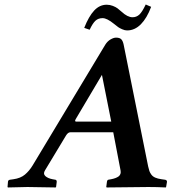

<svg xmlns="http://www.w3.org/2000/svg" viewBox="-20 -824 759 846"><path d="M315.9 -288.1H470.2L429.2 -494.1L314 -299.8Q307.1 -288.1 315.9 -288.1ZM632.8 -90.8Q635.7 -77.6 638.2 -70.6Q640.6 -63.5 646.7 -54.9Q652.8 -46.4 663.8 -41.5Q674.8 -36.6 691.9 -34.2L706.1 -32.2Q715.8 -31.2 715.8 -22.9L711.9 0L710 2Q672.9 0 633.8 0L450.2 2L448.2 0L451.2 -22.9Q452.6 -31.7 458 -32.2L469.2 -34.2Q490.7 -38.1 502.9 -46.9Q514.6 -56.2 511.2 -73.2L479 -241.2H290Q279.8 -241.2 271 -227.1L178.2 -73.2Q168.9 -58.1 179.9 -48.1Q190.9 -38.1 211.9 -34.2L223.1 -32.2Q230 -31.7 230 -22.9L227.1 0L225.1 2Q137.2 0 101.1 0L15.1 2L13.2 0L15.1 -22.9Q15.6 -31.2 24.9 -32.2L39.1 -34.2Q70.8 -38.6 89.8 -54.7Q108.9 -70.8 123.5 -94.7L443.8 -627Q453.6 -642.6 467.3 -650.4Q481 -658.2 491.2 -658.2Q507.3 -658.2 514.4 -650.9Q521.5 -643.6 524.9 -627ZM564 -748Q581.1 -748 593.8 -759.5Q606.4 -771 622.1 -804.2L646 -793.9Q627.4 -744.1 600.6 -717Q573.7 -689.9 540 -689.9Q529.8 -689.9 518.3 -695.1Q506.8 -700.2 501 -704.3Q495.1 -708.5 481.9 -719.2Q451.2 -744.1 432.1 -744.1Q413.1 -744.1 400.6 -732.7Q388.2 -721.2 375 -692.9L351.1 -701.2Q371.1 -752 395 -777.6Q418.9 -803.2 450.2 -803.2Q463.9 -803.2 477.1 -798.1Q490.2 -793 497.6 -787.4Q504.9 -781.7 516.1 -772Q542 -748 564 -748Z"/></svg>

Font: Linux Libertine G
Style: Semibold Italic
Weight: 600
Italic angle: -11.5°
Designer: Philipp H. Poll
Foundry: Philipp H. Poll
Version: Version 5.1.1